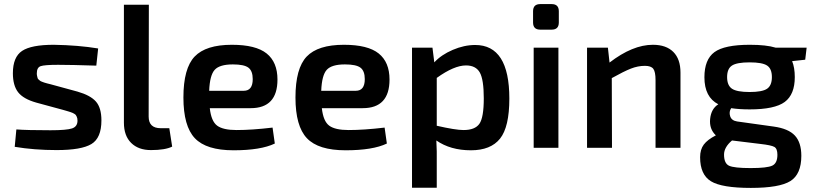

<svg xmlns="http://www.w3.org/2000/svg" viewBox="-20 -723 3981 939"><path d="M243 -504Q363 -502 460 -486L451 -402Q327 -406 264 -406Q198 -406 179 -399.5Q160 -393 160 -364Q160 -357 161.5 -351Q163 -345 164 -341Q165 -337 169.5 -333.5Q174 -330 176 -328Q178 -326 186 -323Q194 -320 197 -319Q200 -318 211 -315Q222 -312 227 -311L359 -275Q422 -257 449 -226.5Q476 -196 476 -134Q476 -48 427 -18.5Q378 11 257 11Q147 11 52 -5L60 -90Q112 -86 227 -86Q306 -86 332.5 -95Q359 -104 359 -133Q359 -139 358 -144Q357 -149 355 -153Q353 -157 351 -160Q349 -163 344 -166Q339 -169 336 -170.5Q333 -172 325.5 -174.5Q318 -177 314.5 -178Q311 -179 301 -182Q291 -185 287 -186L158 -221Q94 -239 68.5 -272Q43 -305 43 -365Q43 -444 88 -474Q133 -504 243 -504Z M708 -700 707 -153Q707 -96 766 -96H808L822 -6Q788 11 718 11Q657 11 621.5 -24Q586 -59 586 -123V-700Z M1137 -87Q1212 -87 1313 -99L1324 -21Q1255 12 1122 12Q989 12 933 -47Q877 -106 877 -246Q877 -389 932 -446.5Q987 -504 1114 -504Q1231 -504 1284 -461.5Q1337 -419 1337 -334Q1337 -194 1206 -194H1006Q1013 -130 1042 -108.5Q1071 -87 1137 -87ZM1119 -408Q1054 -408 1030 -381.5Q1006 -355 1003 -279H1172Q1216 -279 1216 -336Q1216 -376 1195 -392Q1174 -408 1119 -408Z M1685 -87Q1760 -87 1861 -99L1872 -21Q1803 12 1670 12Q1537 12 1481 -47Q1425 -106 1425 -246Q1425 -389 1480 -446.5Q1535 -504 1662 -504Q1779 -504 1832 -461.5Q1885 -419 1885 -334Q1885 -194 1754 -194H1554Q1561 -130 1590 -108.5Q1619 -87 1685 -87ZM1667 -408Q1602 -408 1578 -381.5Q1554 -355 1551 -279H1720Q1764 -279 1764 -336Q1764 -376 1743 -392Q1722 -408 1667 -408Z M2304 -503Q2471 -503 2471 -241Q2471 -102 2425.5 -45Q2380 12 2283 12Q2183 12 2114 -36Q2117 20 2116 66V195H1995V-490H2095L2104 -418Q2138 -455 2194 -479Q2250 -503 2304 -503ZM2247 -87Q2303 -87 2324.5 -117.5Q2346 -148 2346 -242Q2346 -334 2326.5 -368.5Q2307 -403 2259 -403Q2201 -403 2116 -342V-108Q2208 -87 2247 -87Z M2678 -703Q2713 -703 2713 -668V-613Q2713 -578 2678 -578H2622Q2587 -578 2587 -613V-668Q2587 -703 2622 -703ZM2711 -490V0H2590V-490Z M3173 -504Q3238 -504 3273 -469Q3308 -434 3308 -368V0H3186V-331Q3186 -372 3175 -386.5Q3164 -401 3134 -401Q3100 -401 3065.5 -387.5Q3031 -374 2972 -341L2973 0H2851V-490H2953L2961 -417Q3074 -504 3173 -504Z M3925 -490 3918 -431 3854 -424Q3867 -392 3867 -346Q3867 -261 3818 -224.5Q3769 -188 3646 -188Q3595 -188 3556 -194Q3544 -176 3551 -154.5Q3558 -133 3585 -129L3764 -104Q3836 -94 3867.5 -60Q3899 -26 3899 39Q3899 129 3845.5 162.5Q3792 196 3652 196Q3510 196 3457 163.5Q3404 131 3404 46Q3404 8 3422 -16Q3440 -40 3481 -61Q3448 -92 3453 -141.5Q3458 -191 3493 -213Q3425 -248 3425 -345Q3425 -432 3474 -468Q3523 -504 3647 -504Q3728 -504 3773 -490ZM3560 -289Q3584 -273 3646 -273Q3708 -273 3731.5 -289Q3755 -305 3755 -346Q3755 -387 3731.5 -402.5Q3708 -418 3646 -418Q3584 -418 3560 -402.5Q3536 -387 3536 -346Q3536 -305 3560 -289ZM3782 34Q3782 4 3767 -4.5Q3752 -13 3699 -19L3560 -36Q3521 -3 3521 33Q3521 76 3545.5 87.5Q3570 99 3651 99Q3732 99 3757 87Q3782 75 3782 34Z"/></svg>

Font: Exo 2 Semi Bold
Style: Regular
Weight: 600
Designer: Natanael Gama
Version: Version 1.001;PS 001.001;hotconv 1.0.88;makeotf.lib2.5.64775